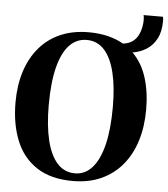

<svg xmlns="http://www.w3.org/2000/svg" viewBox="-58 -917 858 982"><g transform="rotate(5 370.5 -426.5)"><path d="M354.5 12Q240 12.5 167 -35.2Q94 -83 59.8 -168Q25.5 -253 25.5 -363.5Q25.5 -450.5 48.2 -522Q71 -593.5 114.8 -645.2Q158.5 -697 222.2 -725Q286 -753 368 -753Q422 -753 466.5 -742Q511 -731 546.5 -710.5Q577 -714 596 -728.2Q615 -742.5 624.8 -762.5Q634.5 -782.5 638.2 -802.8Q642 -823 642 -837Q642 -848.5 641.2 -854.8Q640.5 -861 639 -865H739Q740 -859.5 740.5 -854.2Q741 -849 741 -843.5Q741 -789 722 -752.8Q703 -716.5 671 -696.2Q639 -676 599.5 -669.5Q648.5 -621 671.5 -548Q694.5 -475 694.5 -383.5Q694.5 -296.5 672 -224.2Q649.5 -152 605.8 -99.2Q562 -46.5 498.8 -17.5Q435.5 11.5 354.5 12ZM359.5 -28Q410.5 -28 447.2 -68.2Q484 -108.5 503.8 -187.5Q523.5 -266.5 523.5 -383.5Q523.5 -487 505.2 -560.8Q487 -634.5 451 -673.8Q415 -713 361 -713Q309.5 -713 272.5 -674.5Q235.5 -636 215.8 -558.5Q196 -481 196 -364Q196 -259 214.2 -183.8Q232.5 -108.5 268.8 -68.2Q305 -28 359.5 -28Z"/></g></svg>

Font: Merriweather 96pt
Style: Bold
Weight: 700
Version: Version 2.100